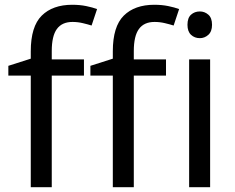

<svg xmlns="http://www.w3.org/2000/svg" viewBox="-20 -785 986 805"><path d="M332 -468H197V0H109V-468H15V-509L109 -539V-570Q109 -674 155 -719.5Q201 -765 283 -765Q315 -765 341.5 -759.5Q368 -754 387 -747L364 -678Q348 -683 327 -688Q306 -693 284 -693Q240 -693 218.5 -663.5Q197 -634 197 -571V-536H332ZM676 -468H541V0H453V-468H359V-509L453 -539V-570Q453 -674 499 -719.5Q545 -765 627 -765Q659 -765 685.5 -759.5Q712 -754 731 -747L708 -678Q692 -683 671 -688Q650 -693 628 -693Q584 -693 562.5 -663.5Q541 -634 541 -571V-536H676ZM818 -737Q838 -737 853.5 -723.5Q869 -710 869 -681Q869 -653 853.5 -639Q838 -625 818 -625Q796 -625 781 -639Q766 -653 766 -681Q766 -710 781 -723.5Q796 -737 818 -737ZM861 -536V0H773V-536Z"/></svg>

Font: Noto Sans Living
Style: Regular
Weight: 400
Designer: Monotype Design Team
Foundry: Monotype Imaging Inc.
Version: Version 2.013; ttfautohint (v1.8.4.7-5d5b)